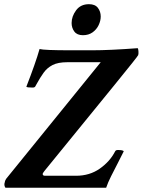

<svg xmlns="http://www.w3.org/2000/svg" viewBox="-33 -875 665 895"><path d="M-7.8 0Q-15.6 -11.7 -10.7 -25.4Q-9.8 -31.2 -7.8 -35.2Q-5.9 -39.1 -3.9 -42L436.5 -585H281.2Q237.3 -585 211.9 -571.8Q186.5 -558.6 170.4 -536.1Q154.3 -513.7 137.7 -483.4L131.8 -472.7Q128.9 -466.8 119.1 -466.8Q92.8 -466.8 89.8 -470.7Q132.8 -581.1 151.4 -646.5Q171.9 -640.6 296.9 -640.6H396.5Q438.5 -640.6 491.2 -643.1Q543.9 -645.5 608.4 -650.4Q611.3 -649.4 612.3 -637.2Q613.3 -625 611.3 -618.2Q609.4 -612.3 502 -480.5L175.8 -80.1Q168 -70.3 166 -65.4Q165 -55.7 176.8 -55.7H321.3Q384.8 -55.7 432.1 -88.9Q479.5 -122.1 503.9 -169.9Q506.8 -175.8 516.6 -175.8Q540 -175.8 543.9 -169.9Q532.2 -145.5 516.1 -114.7Q500 -84 484.9 -53.7Q469.7 -23.4 461.9 0ZM353.5 -710.9Q326.2 -710.9 313.5 -728Q300.8 -745.1 300.8 -767.6Q300.8 -798.8 321.8 -827.1Q342.8 -855.5 381.8 -855.5Q410.2 -855.5 423.3 -838.4Q436.5 -821.3 436.5 -797.9Q436.5 -778.3 426.8 -757.8Q417 -737.3 398.4 -724.1Q379.9 -710.9 353.5 -710.9Z"/></svg>

Font: Crimson Text
Style: Bold Italic
Weight: 700
Italic angle: -11°
Designer: Sebastian Kosch
Foundry: Sebastian Kosch
Version: Version 1.100; ttfautohint (v1.8.4)